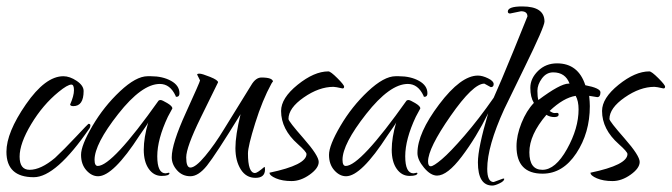

<svg xmlns="http://www.w3.org/2000/svg" viewBox="-25 -510 2088 597"><path d="M250 -125Q256 -125 256 -120.5Q256 -116 254 -112Q149 41 80 41Q-5 41 -5 -38Q-5 -98 55.5 -185.5Q116 -273 172 -273Q192 -273 213.5 -258.5Q235 -244 235 -227Q235 -180 203 -180Q194 -180 193 -185Q205 -212 205 -229.5Q205 -247 197 -247Q185 -247 157 -224Q108 -184 72 -124Q36 -64 36 -23Q36 18 67 18Q102 18 146 -19Q174 -45 211.5 -85Q249 -125 250 -125Z M490 29 500 27 502 28Q502 37 477.5 37Q453 37 437.5 15Q422 -7 422 -44.5Q422 -82 436 -130Q436 -127 409 -89Q327 38 280 38Q260 38 243.5 19.5Q227 1 227 -28.5Q227 -58 262.5 -118.5Q298 -179 348 -226Q398 -273 434 -273H444Q481 -273 507 -258.5Q533 -244 533 -220Q533 -209 524 -209Q521 -209 521 -212Q504 -249 472 -249Q416 -249 342.5 -155.5Q269 -62 269 -13Q269 6 279 6Q324 6 468 -197Q470 -199 474.5 -199Q479 -199 495 -189.5Q511 -180 511 -173Q511 -173 497 -147Q464 -77 464 -24Q464 29 490 29Z M597 -260 588 -278Q588 -281 595.5 -281Q603 -281 628 -271Q653 -261 653 -254Q643 -234 598.5 -143Q554 -52 554 -20.5Q554 11 567 11Q583 11 613 -25Q643 -61 672 -109L756 -245Q770 -269 788 -269Q824 -269 824 -255Q824 -259 819 -250Q791 -199 768.5 -127Q746 -55 746 -33Q746 28 768 28Q775 28 797 9Q799 9 799 17Q799 43 769.5 43Q740 43 723.5 16.5Q707 -10 707 -49.5Q707 -89 723 -155Q645 -28 618.5 5Q592 38 567 38Q542 38 525.5 19.5Q509 1 509 -21Q509 -63 553 -159.5Q597 -256 597 -260Z M1040 -235Q1018 -240 1012 -240Q967 -240 919.5 -207Q872 -174 872 -140Q872 -133 919 -79.5Q966 -26 966 -6.5Q966 13 938 33Q910 53 881.5 53Q853 53 833 44.5Q813 36 813 27Q928 3 928 -31Q928 -38 901 -62Q849 -108 849 -165Q849 -205 900.5 -246.5Q952 -288 996 -288Q1003 -288 1024 -267Q1045 -246 1045 -240.5Q1045 -235 1040 -235Z M1261 29 1271 27 1273 28Q1273 37 1248.5 37Q1224 37 1208.5 15Q1193 -7 1193 -44.5Q1193 -82 1207 -130Q1207 -127 1180 -89Q1098 38 1051 38Q1031 38 1014.5 19.5Q998 1 998 -28.5Q998 -58 1033.5 -118.5Q1069 -179 1119 -226Q1169 -273 1205 -273H1215Q1252 -273 1278 -258.5Q1304 -244 1304 -220Q1304 -209 1295 -209Q1292 -209 1292 -212Q1275 -249 1243 -249Q1187 -249 1113.5 -155.5Q1040 -62 1040 -13Q1040 6 1050 6Q1095 6 1239 -197Q1241 -199 1245.5 -199Q1250 -199 1266 -189.5Q1282 -180 1282 -173Q1282 -173 1268 -147Q1235 -77 1235 -24Q1235 29 1261 29Z M1595 -475 1561 -468Q1554 -468 1554 -474Q1554 -490 1599 -490Q1668 -490 1668 -443Q1668 -427 1606.5 -301.5Q1545 -176 1543 -171Q1490 -55 1490 15Q1490 56 1510 56L1540 45L1543 46Q1543 53 1528.5 60Q1514 67 1506 67Q1461 67 1461 -5Q1461 -50 1493 -158Q1456 -83 1411 -23.5Q1366 36 1334 36Q1314 36 1293.5 11.5Q1273 -13 1273 -34Q1273 -96 1340.5 -185.5Q1408 -275 1461 -275Q1475 -275 1492.5 -266.5Q1510 -258 1510 -248.5Q1510 -239 1501 -239L1481 -250Q1446 -250 1376 -149.5Q1306 -49 1306 -8Q1306 7 1314.5 7Q1323 7 1349 -15Q1375 -37 1419.5 -88.5Q1464 -140 1510 -206Q1530 -250 1572.5 -354Q1615 -458 1615 -459Q1615 -475 1595 -475Z M1832 -208 1807 -212Q1809 -192 1809 -180Q1809 -97 1767 -33.5Q1725 30 1662 30Q1581 30 1581 -55Q1581 -89 1596.5 -127.5Q1612 -166 1635 -190Q1624 -208 1624 -237Q1624 -266 1648 -289.5Q1672 -313 1707 -313Q1773 -313 1795 -245Q1842 -236 1842 -223Q1842 -208 1832 -208ZM1695 -285Q1674 -285 1660 -266Q1646 -247 1646 -227.5Q1646 -208 1649 -199Q1717 -250 1743 -250H1746Q1733 -285 1695 -285ZM1684 -165Q1694 -158 1700 -158.5Q1706 -159 1707 -159Q1712 -159 1712 -154Q1712 -146 1698.5 -146Q1685 -146 1674 -153Q1621 -91 1621 -36.5Q1621 18 1661.5 18Q1702 18 1738 -46.5Q1774 -111 1774 -170Q1774 -196 1765 -212Q1727 -206 1684 -165Z M2038 -235Q2016 -240 2010 -240Q1965 -240 1917.5 -207Q1870 -174 1870 -140Q1870 -133 1917 -79.5Q1964 -26 1964 -6.5Q1964 13 1936 33Q1908 53 1879.5 53Q1851 53 1831 44.5Q1811 36 1811 27Q1926 3 1926 -31Q1926 -38 1899 -62Q1847 -108 1847 -165Q1847 -205 1898.5 -246.5Q1950 -288 1994 -288Q2001 -288 2022 -267Q2043 -246 2043 -240.5Q2043 -235 2038 -235Z"/></svg>

Font: Qwigley
Style: Regular
Weight: 400
Designer: Robert E. Leuschke
Foundry: Robert E. Leuschke
Version: Version 1.003